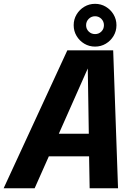

<svg xmlns="http://www.w3.org/2000/svg" viewBox="-48 -1008 736 1028"><path d="M-28.5 0 312.5 -738.5H558L584 0H432L429 -171H213.5L137.5 0ZM267 -292H427.5L422 -641.5ZM461 -758.5Q429.5 -758.5 403.5 -774Q377.5 -789.5 362 -815.5Q346.5 -841.5 346.5 -873Q346.5 -904.5 362 -930.5Q377.5 -956.5 403.5 -972Q429.5 -987.5 461 -987.5Q492.5 -987.5 518.5 -972Q544.5 -956.5 560 -930.5Q575.5 -904.5 575.5 -873Q575.5 -841.5 560 -815.5Q544.5 -789.5 518.5 -774Q492.5 -758.5 461 -758.5ZM461 -825.5Q481 -825.5 494.8 -839.2Q508.5 -853 508.5 -873Q508.5 -893 494.8 -907Q481 -921 461 -921Q441 -921 427 -907Q413 -893 413 -873Q413 -853 427 -839.2Q441 -825.5 461 -825.5Z"/></svg>

Font: Epilogue
Style: Bold Italic
Weight: 700
Italic angle: -12°
Designer: Tyler Finck
Foundry: Etcetera Type Co
Version: Version 2.111; ttfautohint (v1.8.3)